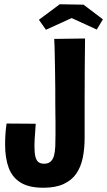

<svg xmlns="http://www.w3.org/2000/svg" viewBox="-20 -880 504 903"><path d="M184 3Q117 3 77.5 -21Q38 -45 21 -90.5Q4 -136 4 -200Q4 -223 5.5 -247.5Q7 -272 11 -299L148 -298Q147 -278 145.5 -260Q144 -242 143 -225.5Q142 -209 142 -194Q142 -161 146.5 -143Q151 -125 161 -117.5Q171 -110 187 -110Q207 -110 218 -120Q229 -130 234 -148Q239 -166 240 -191.5Q241 -217 241 -247Q241 -266 241 -280Q241 -294 241 -308.5Q241 -323 240.5 -343.5Q240 -364 240 -396Q240 -422 240 -459.5Q240 -497 239 -539.5Q238 -582 237.5 -623Q237 -664 235 -697L380 -699Q379 -629 378.5 -549.5Q378 -470 378 -402Q378 -368 378 -342.5Q378 -317 378 -291.5Q378 -266 378 -231Q378 -180 369 -137Q360 -94 338.5 -63Q317 -32 279 -14.5Q241 3 184 3ZM435 -741 317 -795 196 -740 163 -787 261 -860 373 -858 464 -789Z"/></svg>

Font: Truculenta Black
Style: Regular
Weight: 900
Version: Version 1.002